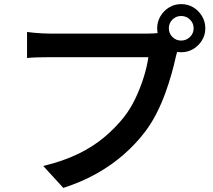

<svg xmlns="http://www.w3.org/2000/svg" viewBox="-20 -867 1040 937"><path d="M804 -729Q804 -704 821.5 -686.5Q839 -669 864 -669Q889 -669 907 -686.5Q925 -704 925 -729Q925 -754 907 -771.5Q889 -789 864 -789Q839 -789 821.5 -771.5Q804 -754 804 -729ZM747 -729Q747 -761 763 -788Q779 -815 805.5 -831Q832 -847 864 -847Q897 -847 923.5 -831Q950 -815 966 -788Q982 -761 982 -729Q982 -697 966 -670.5Q950 -644 923.5 -628Q897 -612 864 -612Q832 -612 805.5 -628Q779 -644 763 -670.5Q747 -697 747 -729ZM858 -653Q852 -640 847 -623Q842 -606 838 -590Q830 -552 817 -506Q804 -460 786 -410.5Q768 -361 743.5 -313Q719 -265 688 -224Q643 -165 584.5 -113.5Q526 -62 452.5 -20.5Q379 21 289 50L191 -57Q290 -81 362.5 -116.5Q435 -152 488.5 -197Q542 -242 583 -293Q617 -336 641.5 -388Q666 -440 682 -492Q698 -544 704 -588Q689 -588 653 -588Q617 -588 569 -588Q521 -588 468.5 -588Q416 -588 367 -588Q318 -588 280.5 -588Q243 -588 225 -588Q192 -588 161.5 -587Q131 -586 112 -584V-711Q127 -709 147 -707Q167 -705 188.5 -704Q210 -703 226 -703Q240 -703 270.5 -703Q301 -703 340.5 -703Q380 -703 424.5 -703Q469 -703 512.5 -703Q556 -703 594.5 -703Q633 -703 660.5 -703Q688 -703 699 -703Q713 -703 732.5 -704Q752 -705 770 -710Z"/></svg>

Font: Noto Sans JP SemiBold
Style: Regular
Weight: 600
Designer: Ryoko NISHIZUKA  (kana, bopomofo & ideographs); Paul D. Hunt (Latin, Greek & Cyrillic); Sandoll Communications , Soo-you
Foundry: Adobe
Version: Version 2.004-H2;hotconv 1.0.118;makeotfexe 2.5.65603